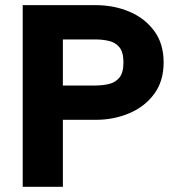

<svg xmlns="http://www.w3.org/2000/svg" viewBox="-20 -715 690 735"><path d="M220.7 0V-256.3H346.2Q415 -256.3 474.4 -281.2Q533.7 -306.2 570.1 -355.2Q606.4 -404.3 606.4 -476.1Q606.4 -547.9 570.3 -596.7Q534.2 -645.5 475.1 -670.4Q416 -695.3 346.2 -695.3H66.9V0ZM220.7 -564H346.2Q372.6 -564 397 -558.3Q421.4 -552.7 437 -534.2Q452.6 -515.6 452.6 -476.1Q452.6 -437 437.3 -418.2Q421.9 -399.4 397.5 -393.6Q373 -387.7 346.2 -387.7H220.7Z"/></svg>

Font: Estedad-VF-FD Black
Style: Regular
Weight: 900
Designer: Amin Abedi
Version: Version 4.000